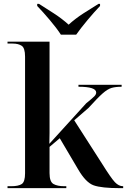

<svg xmlns="http://www.w3.org/2000/svg" viewBox="-20 -976 673 996"><path d="M19 0H324V-10H313Q278 -10 257.5 -21.5Q237 -33 237 -78V-214L290 -259L385 -98Q425 -29 466 -14.5Q507 0 602 0H619V-10H618Q596 -10 576 -31Q556 -52 508 -129L365 -352L440 -417Q486 -468 512 -491Q538 -514 559 -520Q580 -526 611 -526V-536H387V-526Q479 -526 479 -496Q479 -486 469 -476Q459 -466 427 -440L236 -230Q237 -265 237 -286Q237 -307 237 -341V-760H19V-750H46Q75 -750 92.5 -738.5Q110 -727 110 -682V-77Q110 -33 93 -21.5Q76 -10 38 -10H19ZM296 -796H375Q399 -830 434.5 -872.5Q470 -915 499 -945V-956H491Q455 -934 412.5 -906.5Q370 -879 336 -848Q302 -879 259.5 -906.5Q217 -934 182 -956H173V-945Q202 -915 238 -872.5Q274 -830 296 -796Z"/></svg>

Font: Noto Serif Display Semi
Style: Regular
Weight: 600
Designer: Monotype Design Team
Foundry: Monotype Imaging Inc.
Version: Version 1.900